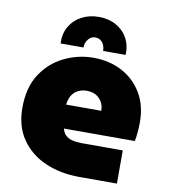

<svg xmlns="http://www.w3.org/2000/svg" viewBox="-81 -781 746 849"><g transform="rotate(10 292.5 -356.0)"><path d="M295 -712Q339 -712 372.5 -693.5Q406 -675 424 -642.5Q442 -610 440 -567H339Q339 -590 327 -605Q315 -620 295 -620Q276 -620 263.5 -604Q251 -588 251 -567H148Q146 -610 164.5 -642.5Q183 -675 217 -693.5Q251 -712 295 -712ZM333 0Q246 0 178 -30Q110 -60 70.5 -117.5Q31 -175 31 -258Q31 -349 70 -409Q109 -469 171.5 -499.5Q234 -530 303 -530Q374 -530 430.5 -500.5Q487 -471 520.5 -416Q554 -361 554 -284Q554 -265 552 -240.5Q550 -216 546 -199H228Q232 -182 243 -170.5Q254 -159 273 -154Q292 -149 316 -149H501V0ZM219 -305H377Q377 -317 374 -328Q371 -339 364.5 -348.5Q358 -358 349 -365.5Q340 -373 327.5 -377Q315 -381 300 -381Q281 -381 266.5 -375Q252 -369 242 -359Q232 -349 226.5 -335Q221 -321 219 -305Z"/></g></svg>

Font: MuseoModerno Thin Black
Style: Regular
Weight: 900
Version: Version 1.002